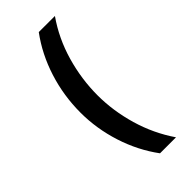

<svg xmlns="http://www.w3.org/2000/svg" viewBox="-286 -847 1027 1027"><g transform="rotate(-45 228.0 -333.5)"><path d="M253 125Q182 29 144 -89.5Q106 -208 106 -329Q106 -457 144 -576.5Q182 -696 253 -792H375Q305 -692 270.5 -572Q236 -452 236 -330Q236 -213 270.5 -94.5Q305 24 374 125Z"/></g></svg>

Font: Noto Sans Bengali
Style: Bold
Weight: 700
Designer: Jelle Bosma - Monotype Design Team
Foundry: Monotype Imaging Inc.
Version: Version 2.003; ttfautohint (v1.8.4.7-5d5b)